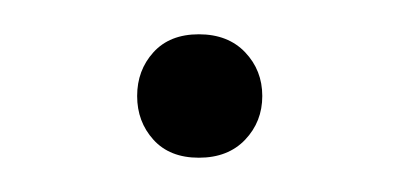

<svg xmlns="http://www.w3.org/2000/svg" viewBox="-20 -434 233 112"><path d="M69.5 -352.5Q60 -363 60 -378Q60 -393 69.5 -403.5Q79 -414 96 -414Q113 -414 123 -403.5Q133 -393 133 -378Q133 -363 123 -352.5Q113 -342 96 -342Q79 -342 69.5 -352.5Z"/></svg>

Font: Flamenco
Style: Regular
Weight: 400
Designer: Luciano Vergara
Foundry: Luciano Vergara
Version: Version 1.003